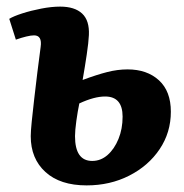

<svg xmlns="http://www.w3.org/2000/svg" viewBox="-20 -546 558 581"><path d="M230 -304Q273 -320 304.5 -328Q336 -336 366 -336Q425 -336 461 -303Q497 -270 497 -208Q497 -145 463 -94.5Q429 -44 371 -14.5Q313 15 242 15Q162 15 117.5 -25.5Q73 -66 73 -134Q73 -148 76 -178Q79 -208 83.5 -246.5Q88 -285 93 -326.5Q98 -368 103 -404Q108 -439 83 -439Q74 -439 59.5 -435.5Q45 -432 28 -426L8 -489Q21 -497 47.5 -505.5Q74 -514 105 -520Q136 -526 162 -526Q206 -526 228.5 -505Q251 -484 249 -440Q248 -418 242.5 -381Q237 -344 230 -304ZM220 -233Q215 -209 211 -180Q207 -151 207 -134Q207 -59 259 -59Q285 -59 305.5 -77Q326 -95 338.5 -125.5Q351 -156 351 -193Q351 -254 298 -254Q265 -254 220 -233Z"/></svg>

Font: Literata 12pt
Style: Bold Italic
Weight: 700
Italic angle: -2°
Designer: Latin by Veronika Burian and Jose Scaglione. Greek by Irene Vlachou. Cyrillic by Vera Evstafieva
Foundry: TypeTogether
Version: Version 3.002